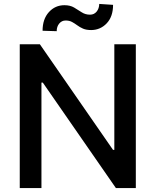

<svg xmlns="http://www.w3.org/2000/svg" viewBox="-20 -951 787 971"><path d="M666.9 -727.3V0H566.1L196.4 -533.4H189.6V0H79.9V-727.3H181.5L551.5 -193.2H558.2V-727.3ZM266.7 -793.3 195.3 -795.5Q195.3 -854.4 227.1 -889.6Q258.9 -924.7 305.8 -924.7Q334.9 -924.7 354.9 -912.8Q375 -900.9 393.3 -888.8Q411.6 -876.8 435.4 -876.8Q456 -876.8 468.8 -892.4Q481.5 -908 481.9 -931.1L551.8 -926.5Q551.8 -867.2 519.9 -833.3Q487.9 -799.4 441.4 -799Q416.2 -799 399.7 -806.3Q383.2 -813.6 370.4 -823.2Q357.6 -832.7 344.1 -840Q330.6 -847.3 311.8 -847.3Q292.3 -847.3 279.5 -831.9Q266.7 -816.4 266.7 -793.3Z"/></svg>

Font: Inter Zeller Medium
Style: Regular
Weight: 500
Designer: Rasmus Andersson; Joe Bland
Foundry: zeller
Version: Version 3.015;git-dec3a8cb1